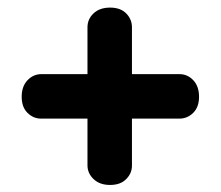

<svg xmlns="http://www.w3.org/2000/svg" viewBox="-20 -602 595 518"><path d="M38.5 -341Q38.5 -369 54.2 -385.5Q70 -402 91.5 -402H464Q486 -402 501.5 -385.5Q517 -369 517 -341Q517 -313 501.2 -297.5Q485.5 -282 464 -282H90.5Q70 -282 54.2 -297.5Q38.5 -313 38.5 -341ZM277 -103Q249 -103 232.5 -118.8Q216 -134.5 216 -156V-528.5Q216 -550.5 232.5 -566Q249 -581.5 277 -581.5Q305 -581.5 320.5 -565.8Q336 -550 336 -528.5V-155Q336 -134.5 320.5 -118.8Q305 -103 277 -103Z"/></svg>

Font: Fraunces 72pt S100 Black
Style: Regular
Weight: 900
Version: Version 1.000; ttfautohint (v1.8.3)